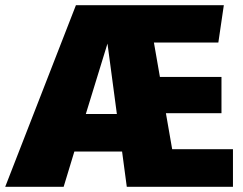

<svg xmlns="http://www.w3.org/2000/svg" viewBox="-50 -716 933 736"><path d="M843 -144V0H436L418 -135H235L194 0H-30L241 -696H808L787 -553H540L563 -421H799V-282H586L610 -144ZM398 -279 362 -549 279 -279Z"/></svg>

Font: FiraGO Heavy
Style: Regular
Weight: 900
Designer: bBox Type
Foundry: bBox Type GmbH
Version: Version 1.001